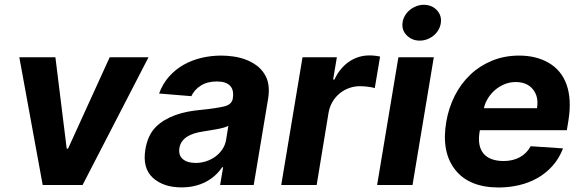

<svg xmlns="http://www.w3.org/2000/svg" viewBox="-20 -790 2486 820"><path d="M62.5 -545.5H216.6L264.9 -155.2H270.6L448.5 -545.5H614.3L332.7 0H162.3Z M600.9 -152.3Q611.2 -213.4 645.6 -247.9Q662.6 -264.9 684.1 -277.5Q705.6 -290.1 729.9 -298.8Q754.3 -307.5 780.5 -312.7Q806.8 -317.8 833.8 -320.3Q870.4 -323.9 896 -327.8Q921.5 -331.7 937.9 -335.6Q969.8 -343.4 974.4 -369.3V-371.4Q979.8 -405.9 962.4 -424Q945 -442.1 906.2 -442.1Q865.4 -442.1 837.7 -424.5Q810 -407 797.2 -379.3L659.4 -390.6Q675.1 -432.9 702.4 -463.4Q729.8 -494 764.9 -513.7Q800.1 -533.4 840.9 -543Q881.7 -552.6 924.4 -552.6Q949.9 -552.6 976.6 -548.8Q1003.2 -545.1 1027.9 -536Q1052.6 -527 1073.9 -511.9Q1095.2 -496.8 1109.7 -473.7Q1135.7 -432.9 1125 -367.9L1063.6 0H920.1L932.9 -75.6H928.6Q915.8 -56.5 898.4 -40.7Q881 -24.9 859.2 -13.5Q837.4 -2.1 811.3 4.1Q785.2 10.3 755 10.3Q677.9 10.3 632.5 -30.9Q587.7 -72.1 600.9 -152.3ZM815.7 -94.1Q838.4 -94.1 860.3 -101.2Q882.1 -108.3 899.9 -121.3Q917.6 -134.2 930 -152.9Q942.5 -171.5 946 -195L955.3 -252.8Q948.5 -248.6 935.2 -244.9Q921.9 -241.1 906.2 -238.3Q890.6 -235.4 874.8 -233Q859 -230.5 846.9 -228.3Q826.7 -225.5 809.3 -220Q791.9 -214.5 778.8 -206Q765.6 -197.4 757.1 -185.4Q748.6 -173.3 746.1 -157.3Q741.8 -126.4 761 -110.3Q780.2 -94.1 815.7 -94.1Z M1181.1 0 1272 -545.5H1418.7L1402.7 -450.3H1408.4Q1420.1 -475.9 1436.3 -495Q1452.4 -514.2 1471.6 -527.2Q1490.8 -540.1 1512.4 -546.7Q1534.1 -553.3 1556.8 -553.3Q1570 -553.3 1581.5 -552Q1593 -550.8 1603.3 -548.3L1580.6 -413.7Q1576 -415.5 1568.5 -416.9Q1561.1 -418.3 1552.6 -419.4Q1544 -420.5 1535 -421.2Q1525.9 -421.9 1517.8 -421.9Q1492.5 -421.9 1470 -413.5Q1447.4 -405.2 1429.5 -390.1Q1411.6 -375 1399.5 -354.2Q1387.4 -333.5 1383.2 -308.6L1332.4 0Z M1681.5 -545.5H1832.7L1741.8 0H1590.6ZM1699.2 -693.2Q1701.3 -709.5 1709.7 -723.5Q1718 -737.6 1730.5 -747.7Q1742.9 -757.8 1758.3 -763.7Q1773.8 -769.5 1789.8 -769.5Q1823.5 -769.5 1845.2 -747.2Q1866.8 -724.4 1862.9 -693.2Q1860.8 -676.8 1852.6 -662.6Q1844.5 -648.4 1832.2 -638.3Q1820 -628.2 1804.5 -622.3Q1789.1 -616.5 1772.4 -616.5Q1739.7 -616.5 1717 -639.2Q1695 -661.2 1699.2 -693.2Z M1886 -270.2Q1896.3 -329.9 1922.4 -381.4Q1948.5 -432.9 1988.5 -470.9Q2028.4 -508.9 2081.1 -530.7Q2133.9 -552.6 2197.4 -552.6Q2269.9 -552.6 2322.8 -522Q2349.4 -506.7 2368.8 -483.7Q2388.1 -460.6 2399.3 -429.9Q2410.5 -399.1 2412.8 -360.6Q2415.1 -322.1 2407.7 -275.6L2400.9 -234H2029.5L2028.8 -230.1Q2023.1 -198.2 2027.3 -174.2Q2031.6 -150.2 2044.9 -134.2Q2058.2 -118.3 2080.1 -110.3Q2101.9 -102.3 2131 -102.3Q2169.7 -102.3 2199.6 -118.3Q2229.4 -134.2 2246.4 -165.5L2384.6 -156.2Q2367.9 -112.9 2339.5 -81.3Q2311.1 -49.7 2274.9 -29.3Q2238.6 -8.9 2196.4 0.9Q2154.1 10.7 2109.7 10.7Q1983.7 10.7 1924 -65Q1864 -141 1886 -270.2ZM2046.5 -327.8H2273.4Q2281.6 -376.4 2256.4 -408Q2231.2 -439.6 2182.2 -439.6Q2157.7 -439.6 2135.3 -430.6Q2112.9 -421.5 2094.8 -406.1Q2076.7 -390.6 2064.1 -370.4Q2051.5 -350.1 2046.5 -327.8Z"/></svg>

Font: Inter P
Style: Bold Italic
Weight: 700
Italic angle: 9.39999°
Designer: Rasmus Andersson
Foundry: rsms
Version: Version 3.018;git-588b23468